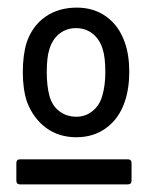

<svg xmlns="http://www.w3.org/2000/svg" viewBox="-20 -728 402 505"><path d="M51 -460Q40 -493 40 -538Q40 -583 50 -616Q65 -660 99.5 -684Q134 -708 182 -708Q227 -708 260 -684Q293 -660 308 -617Q320 -584 320 -539Q320 -495 308 -460Q293 -416 259.5 -391.5Q226 -367 181 -367Q135 -367 101.5 -391.5Q68 -416 51 -460ZM249 -476Q257 -503 257 -538Q257 -578 250 -599Q242 -625 223.5 -639.5Q205 -654 180 -654Q155 -654 136.5 -639.5Q118 -625 110 -599Q103 -578 103 -538Q103 -502 110 -476Q117 -450 136 -435.5Q155 -421 181 -421Q205 -421 223.5 -436Q242 -451 249 -476ZM33 -309H316Q326 -309 326 -299V-253Q326 -243 316 -243H33Q23 -243 23 -253V-299Q23 -309 33 -309Z"/></svg>

Font: BarlowMedium
Style: Regular
Weight: 500
Designer: Jeremy Tribby
Foundry: Tribby Type
Version: Version 1.422